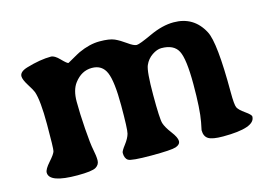

<svg xmlns="http://www.w3.org/2000/svg" viewBox="-71 -613 1042 745"><g transform="rotate(-15 449.5 -240.0)"><path d="M872.1 -44.9Q872.1 0.5 742.7 0.5Q700.2 0.5 684.1 -9.5Q668 -19.5 668 -44.4L674.3 -75.7Q683.6 -125 683.6 -225.8Q683.6 -326.7 666.5 -359.6Q649.4 -392.6 599.1 -392.6Q582 -392.6 562 -379.2Q542 -365.7 532 -342.8Q522 -319.8 522 -224.4Q522 -128.9 527.6 -110.8Q533.2 -92.8 552.7 -67.1Q572.3 -41.5 572.3 -27.1Q572.3 -12.7 553.5 -6.3Q534.7 0 454.6 0Q374.5 0 362.1 -8.3Q349.6 -16.6 349.6 -38.6Q349.6 -45.9 366 -67.1Q382.3 -88.4 387 -106Q391.6 -123.5 391.6 -218.8Q391.6 -314 376 -351.1Q360.4 -388.2 318.8 -388.2Q277.3 -388.2 248.5 -350.1Q228.5 -323.7 228.5 -276.9Q228.5 -230 232.9 -167.5Q237.3 -105 242.7 -79.6Q248 -54.2 248 -36.6Q248 -19 232.4 -9.5Q216.8 0 158.2 0Q44.9 0 44.9 -41Q44.9 -54.2 66.9 -78.9Q88.9 -103.5 91.8 -114.5Q94.7 -125.5 94.7 -221.7Q94.7 -317.9 82 -354.5Q78.6 -363.8 62.7 -388.9Q46.9 -414.1 46.9 -427.2Q46.9 -445.8 78.1 -455.1Q133.8 -471.7 177.2 -471.7Q191.4 -471.7 211.4 -450.9Q231.4 -430.2 236.8 -430.2L252.4 -439Q281.2 -455.6 289.6 -459.5Q334.5 -480 374.5 -480Q414.6 -480 434.1 -471.2Q453.6 -462.4 476.6 -445.8Q499.5 -429.2 511 -429.2Q522.5 -429.2 574.2 -453.1Q626 -477.1 670.9 -477.1Q752 -477.1 790 -405.3Q815.4 -358.4 815.4 -157.7Q815.4 -106.9 821 -95.5Q826.7 -84 849.4 -68.1Q872.1 -52.2 872.1 -44.9Z"/></g></svg>

Font: Averia Serif Libre
Style: Bold
Weight: 700
Version: Version 1.002